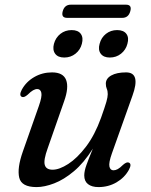

<svg xmlns="http://www.w3.org/2000/svg" viewBox="-20 -770 630 801"><path d="M518 -91.5Q530.5 -85.5 518 -62Q500 -29 466 -9.2Q432 10.5 391 10.5Q363 10.5 347.2 -1.8Q331.5 -14 331.5 -38Q331.5 -56.5 340.8 -82.2Q350 -108 367.5 -150Q330 -90.5 288.2 -55.5Q246.5 -20.5 206 -5Q165.5 10.5 132.5 10.5Q69.5 10.5 60.2 -29Q51 -68.5 75 -137L142 -327.5Q156 -367 152.5 -382.8Q149 -398.5 135.5 -398.5Q127 -398.5 117.8 -393.2Q108.5 -388 95.5 -375Q80 -361.5 71 -366Q58.5 -372 71 -396Q89 -429 122.8 -448.5Q156.5 -468 197 -468Q243.5 -468 255.8 -436.5Q268 -405 247.5 -347.5L179 -151.5Q161 -102 166.8 -82Q172.5 -62 199.5 -62Q227.5 -62 264.8 -86Q302 -110 338.8 -158.2Q375.5 -206.5 401.5 -278.5Q418 -325 423.8 -345.2Q429.5 -365.5 429.5 -377Q429.5 -390.5 425.5 -399.5Q421.5 -408.5 421.5 -421Q421.5 -442.5 444.2 -455.2Q467 -468 506 -468Q568 -468 532.5 -370.5L447 -130.5Q433 -91 436.5 -75.2Q440 -59.5 453.5 -59.5Q462 -59.5 471.2 -64.5Q480.5 -69.5 493.5 -82.5Q509 -96 518 -91.5ZM248 -530Q221.5 -530 210 -546Q198.5 -562 205 -587Q212 -613 232 -628.8Q252 -644.5 279 -644.5Q305.5 -644.5 317 -628.8Q328.5 -613 321.5 -587Q315 -562 295 -546Q275 -530 248 -530ZM438 -530Q412 -530 400.2 -546Q388.5 -562 395.5 -587Q402 -613 422 -628.8Q442 -644.5 468.5 -644.5Q495.5 -644.5 507.2 -628.8Q519 -613 511.5 -587Q505 -562 485 -546Q465 -530 438 -530ZM241.5 -722.5Q249 -750.5 275.5 -750.5H505.5Q531.5 -750.5 523.5 -723Q516 -695.5 490 -695.5H260Q234.5 -695.5 241.5 -722.5Z"/></svg>

Font: Fraunces 9pt
Style: Italic
Weight: 400
Italic angle: -16°
Version: Version 1.000;[b76b70a41]